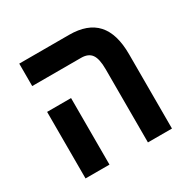

<svg xmlns="http://www.w3.org/2000/svg" viewBox="-139 -746 879 882"><g transform="rotate(-30 300.0 -304.5)"><path d="M330.5 -490H71V-609H335.5Q433.5 -609 481.5 -555.8Q529.5 -502.5 529.5 -394.5V0H402V-388.5Q402 -443.5 385.2 -466.8Q368.5 -490 330.5 -490ZM71 -353H198V0H71Z"/></g></svg>

Font: JuliaMono
Style: Bold
Weight: 700
Monospace: yes
Designer: cormullion
Foundry: corm
Version: Version 0.055; ttfautohint (v1.8.4)